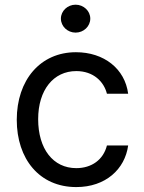

<svg xmlns="http://www.w3.org/2000/svg" viewBox="-20 -771 601 803"><path d="M299 11.4C421.9 11.4 502.5 -63.6 516 -162.6H427.2C412.3 -103 363.3 -67.8 299 -67.8C202.1 -67.8 139.6 -148.1 139.6 -272.7C139.6 -394.5 203.5 -473.7 299 -473.7C371.4 -473.7 414.8 -429 427.2 -378.9H516C502.5 -483.3 415.1 -552.6 297.6 -552.6C148.4 -552.6 50.1 -436.1 50.1 -269.9C50.1 -106.5 144.5 11.4 299 11.4ZM234.7 -693.2C234.7 -660.9 262.4 -634.6 296.2 -634.6C329.9 -634.6 357.6 -660.9 357.6 -693.2C357.6 -725.1 329.9 -751.4 296.2 -751.4C262.4 -751.4 234.7 -725.1 234.7 -693.2Z"/></svg>

Font: Margiela Sans Text
Style: Regular
Weight: 400
Designer: Stefan Endress, Andreas Faust
Version: Version 1.100;FEAKit 1.0